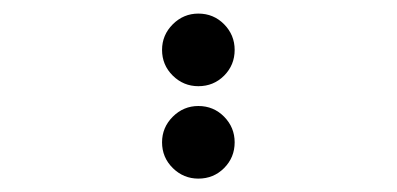

<svg xmlns="http://www.w3.org/2000/svg" viewBox="-20 -689 587 284"><path d="M327.1 -615.2Q327.1 -592.8 311.5 -577.1Q295.9 -561.5 273.4 -561.5Q251.5 -561.5 235.6 -577.1Q219.7 -592.8 219.7 -615.2Q219.7 -637.2 235.6 -653.1Q251.5 -668.9 273.4 -668.9Q295.9 -668.9 311.5 -653.1Q327.1 -637.2 327.1 -615.2ZM327.1 -478.5Q327.1 -456.1 311.5 -440.4Q295.9 -424.8 273.4 -424.8Q251.5 -424.8 235.6 -440.4Q219.7 -456.1 219.7 -478.5Q219.7 -500.5 235.6 -516.4Q251.5 -532.2 273.4 -532.2Q295.9 -532.2 311.5 -516.4Q327.1 -500.5 327.1 -478.5Z"/></svg>

Font: DatDot
Style: Regular
Weight: 400
Designer: GGBot
Version: 1.00